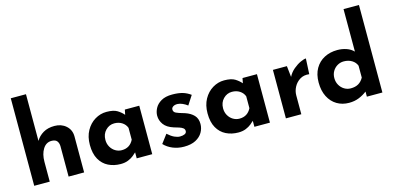

<svg xmlns="http://www.w3.org/2000/svg" viewBox="-72 -1225 3427 1672"><g transform="rotate(-15 1641.5 -388.5)"><path d="M72 0V-789H209V-368Q232 -408 274 -433Q316 -458 376 -458Q438 -458 479.5 -421.5Q521 -385 522 -327V0H382V-275Q381 -304 366.5 -321.5Q352 -339 318 -339Q269 -339 240.5 -293.5Q212 -248 212 -178V0Z M850 12Q789 12 739.5 -12.5Q690 -37 661 -88Q632 -139 632 -218Q632 -292 662 -346Q692 -400 741 -429.5Q790 -459 845 -459Q909 -459 942 -438.5Q975 -418 997 -392L1006 -437H1136V0H996V-54Q986 -44 966.5 -28Q947 -12 918 0Q889 12 850 12ZM890 -102Q963 -102 996 -168V-275Q984 -307 954.5 -326Q925 -345 885 -345Q840 -345 807 -311.5Q774 -278 774 -225Q774 -190 790 -162Q806 -134 832.5 -118Q859 -102 890 -102Z M1422 9Q1368 9 1321.5 -10Q1275 -29 1243 -63L1301 -140Q1333 -111 1360.5 -98.5Q1388 -86 1410 -86Q1436 -86 1453 -94Q1470 -102 1470 -120Q1470 -137 1456.5 -147Q1443 -157 1422 -163.5Q1401 -170 1377 -177Q1317 -196 1290.5 -232.5Q1264 -269 1264 -312Q1264 -345 1281.5 -378.5Q1299 -412 1337.5 -434.5Q1376 -457 1437 -457Q1492 -457 1530 -446Q1568 -435 1602 -410L1549 -328Q1530 -343 1506.5 -353.5Q1483 -364 1463 -365Q1436 -366 1421 -355.5Q1406 -345 1406 -331Q1405 -307 1428.5 -296.5Q1452 -286 1481 -278Q1488 -276 1494.5 -274Q1501 -272 1507 -270Q1554 -254 1582 -224.5Q1610 -195 1610 -146Q1610 -106 1589.5 -70.5Q1569 -35 1527.5 -13Q1486 9 1422 9Z M1911 12Q1850 12 1800.5 -12.5Q1751 -37 1722 -88Q1693 -139 1693 -218Q1693 -292 1723 -346Q1753 -400 1802 -429.5Q1851 -459 1906 -459Q1970 -459 2003 -438.5Q2036 -418 2058 -392L2067 -437H2197V0H2057V-54Q2047 -44 2027.5 -28Q2008 -12 1979 0Q1950 12 1911 12ZM1951 -102Q2024 -102 2057 -168V-275Q2045 -307 2015.5 -326Q1986 -345 1946 -345Q1901 -345 1868 -311.5Q1835 -278 1835 -225Q1835 -190 1851 -162Q1867 -134 1893.5 -118Q1920 -102 1951 -102Z M2467 -437 2478 -337Q2497 -375 2530 -402.5Q2563 -430 2595 -444.5Q2627 -459 2644 -459L2637 -319Q2588 -325 2553 -303Q2518 -281 2499 -245Q2480 -209 2480 -171V0H2341V-437Z M2909 12Q2848 12 2800 -16.5Q2752 -45 2724.5 -99Q2697 -153 2697 -227Q2697 -301 2727 -353Q2757 -405 2809 -432Q2861 -459 2927 -459Q2969 -459 3007.5 -446Q3046 -433 3072 -406V-789H3211V0H3071V-46Q3039 -21 2999 -4.5Q2959 12 2909 12ZM2955 -106Q2997 -106 3025 -122.5Q3053 -139 3071 -172V-279Q3059 -311 3028 -330Q2997 -349 2955 -349Q2924 -349 2897.5 -333.5Q2871 -318 2855 -291Q2839 -264 2839 -229Q2839 -194 2855 -166Q2871 -138 2897.5 -122Q2924 -106 2955 -106Z"/></g></svg>

Font: Reem Kufi Ink
Style: Bold
Weight: 700
Designer: Khaled Hosny
Version: Version 1.002